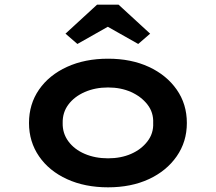

<svg xmlns="http://www.w3.org/2000/svg" viewBox="-20 -791 923 821"><path d="M442 10Q343 10 266.5 -25Q190 -60 147 -122.5Q104 -185 104 -265Q104 -346 147 -408Q190 -470 266.5 -505Q343 -540 442 -540Q541 -540 616.5 -505Q692 -470 735.5 -408Q779 -346 779 -265Q779 -185 735.5 -122.5Q692 -60 616.5 -25Q541 10 442 10ZM442 -114Q497 -114 540.5 -133Q584 -152 610.5 -186.5Q637 -221 635 -265Q637 -310 610.5 -344Q584 -378 540.5 -397.5Q497 -417 442 -417Q387 -417 342.5 -397.5Q298 -378 272.5 -344Q247 -310 248 -265Q247 -221 272.5 -186.5Q298 -152 342.5 -133Q387 -114 442 -114ZM311 -603 260 -647 395 -771H487L622 -647L571 -603L426 -685H456Z"/></svg>

Font: Lexend Peta SemiBold
Style: Regular
Weight: 600
Designer: Bonnie Shaver-Troup, Thomas Jockin
Foundry: Lexend
Version: Version 1.007